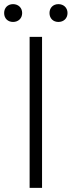

<svg xmlns="http://www.w3.org/2000/svg" viewBox="-37 -907 346 927"><path d="M106 0H166V-729H106ZM26 -801C51 -801 70 -818 70 -844C70 -870 51 -887 26 -887C1 -887 -17 -870 -17 -844C-17 -818 1 -801 26 -801ZM245 -801C270 -801 289 -818 289 -844C289 -870 270 -887 245 -887C220 -887 202 -870 202 -844C202 -818 220 -801 245 -801Z"/></svg>

Font: Noto Sans Japanese Light
Style: Regular
Weight: 300
Designer: Ryoko NISHIZUKA (kana & ideographs); Paul D. Hunt (Latin, Greek & Cyrillic); Wenlong ZHANG (bopomofo); Sandoll Communica
Foundry: Adobe Systems Incorporated
Version: Version 1.000;PS 1;hotconv 1.0.78;makeotf.lib2.5.61930